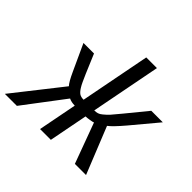

<svg xmlns="http://www.w3.org/2000/svg" viewBox="-209 -916 1107 1107"><g transform="rotate(45 344.0 -362.5)"><path d="M251 0 297 -237Q269 -237 249 -247L62 0H-36L194 -292Q177 -310 151 -367L77 -528H163L212 -412Q224 -384 233 -365Q242 -346 249 -335Q262 -314 274.5 -305.5Q287 -297 309 -297L392 -725H479L396 -297Q411 -297 422.5 -300.5Q434 -304 447 -315Q454 -320 462 -328Q470 -336 480 -346Q490 -357 527 -402Q564 -447 630 -528H724L592 -370Q536 -304 511 -286L626 0H535L444 -247Q441 -245 433.5 -243.5Q426 -242 417 -240.5Q408 -239 399.5 -238Q391 -237 385 -237L339 0Z"/></g></svg>

Font: Libra Sans Modern
Style: Italic
Weight: 400
Italic angle: -12°
Foundry: Stefan Peev, Context Ltd
Version: Version 1.000